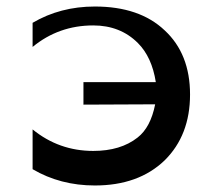

<svg xmlns="http://www.w3.org/2000/svg" viewBox="-20 -569 683 589"><path d="M271 0Q165 0 80 -50V-172Q161 -106 266 -106Q350 -106 402 -147Q442 -178 456 -249L236 -248V-317H458Q446 -394 403 -437Q349 -491 266 -491Q160 -491 80 -425V-499Q165 -549 271 -549Q408 -549 485 -476Q563 -404 563 -279Q563 -154 485 -77Q405 0 271 0Z"/></svg>

Font: OpenDyslexic
Style: Regular
Weight: 400
Designer: Abbie Gonzalez
Version: Version 0.920;hotconv 1.0.109;makeotfexe 2.5.65596